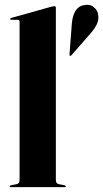

<svg xmlns="http://www.w3.org/2000/svg" viewBox="-20 -774 427 794"><path d="M211 -742V-30Q211 -15 223 -12.5L246.5 -8Q252 -6.5 252 -3.5Q252 0 247.5 0H24Q20 0 20 -3.5Q20 -6.5 26 -8L49 -12.5Q61 -15 61 -29.5V-685Q61 -692 53.5 -692H27.5Q22 -692 22 -696Q22 -698.5 27 -700L193 -746.5Q202 -748.5 205 -748.5Q211 -748.5 211 -742ZM277 -675.5Q279.5 -708.5 292.2 -729Q305 -749.5 326.5 -752.5Q351.5 -758 367 -745.2Q382.5 -732.5 385.5 -716.5Q390 -692.5 380 -672.8Q370 -653 354.5 -636L274.5 -544.5Q272.5 -542.5 268.5 -543.5Q267.5 -544 267.5 -550Z"/></svg>

Font: Fraunces 144pt
Style: Bold
Weight: 700
Version: Version 1.000;[b76b70a41]